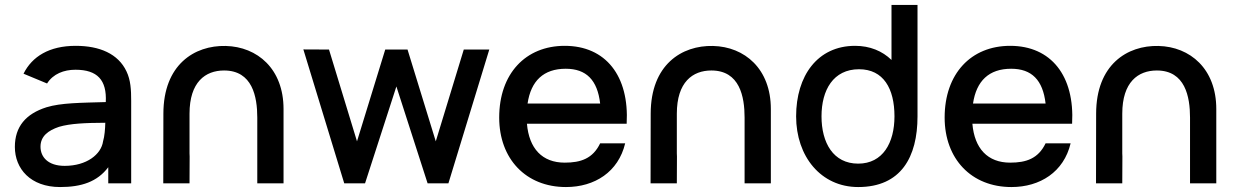

<svg xmlns="http://www.w3.org/2000/svg" viewBox="-20 -740 4990 775"><path d="M75 -442.5 170 -403C194.5 -442 238 -458.5 284.5 -458.5C373 -458.5 411.5 -417 407 -328C306 -325 226 -325 167.5 -307C84 -280.5 40 -228.5 40 -147C40 -59 103 15 222.5 15C308.5 15 372.5 -6 417 -65V0H509.5V-332.5C509.5 -378 507.5 -416.5 490.5 -452C457 -523 382 -555 285.5 -555C179 -555 109.5 -512 75 -442.5ZM143.5 -148C143.5 -190.5 175 -213.5 218 -228C263.5 -241.5 323.5 -244 405 -244.5C404.5 -219.5 402 -189.5 396 -169.5C388.5 -117 330 -70.5 241 -70.5C174 -70.5 143.5 -106 143.5 -148Z M1018.5 -265.5V0H1124.5V-300C1124.5 -462 1019 -551.5 891 -554.5C765 -557.5 639.5 -479 639.5 -281L639 0H745L745.5 -108.5L745 -120.5V-281C745 -409 809 -455.5 884.5 -455.5C999 -455.5 1018.5 -349.5 1018.5 -265.5Z M1369.5 0H1453.5L1580 -391L1706 0H1790L1955 -540H1852L1739 -169.5L1625 -540H1535L1421 -169.5L1308 -540L1204.5 -540.5Z M2264.5 15C2380.5 15 2476 -46 2503.5 -161.5H2402.5C2373 -100 2324.5 -83.5 2259.5 -83.5C2168.5 -83.5 2115.5 -140.5 2107 -240.5H2509.5C2520.5 -434 2424.5 -555 2259.5 -555C2101.5 -555 1995 -442.5 1995 -265.5C1995 -98.5 2103 15 2264.5 15ZM2109.5 -322C2123 -413.5 2174 -462.5 2263.5 -462.5C2346.5 -462.5 2391.5 -417 2402.5 -322Z M2985.5 -265.5V0H3091.5V-300C3091.5 -462 2986 -551.5 2858 -554.5C2732 -557.5 2606.5 -479 2606.5 -281L2606 0H2712L2712.5 -108.5L2712 -120.5V-281C2712 -409 2776 -455.5 2851.5 -455.5C2966 -455.5 2985.5 -349.5 2985.5 -265.5Z M3444 15C3617 15 3683.5 -106 3683.5 -270.5V-720H3578.5V-498C3541.5 -534 3491.5 -555 3431.5 -555C3279.5 -555 3193.5 -433.5 3193.5 -270.5C3193.5 -108.5 3293.5 15 3444 15ZM3296 -270.5C3296 -376.5 3343.5 -460.5 3447.5 -460.5C3546 -460.5 3590.5 -382.5 3590.5 -270.5C3590.5 -163.5 3543.5 -79.5 3444 -79.5C3343.5 -79.5 3296 -163.5 3296 -270.5Z M4062.5 15C4178.5 15 4274 -46 4301.5 -161.5H4200.5C4171 -100 4122.5 -83.5 4057.5 -83.5C3966.5 -83.5 3913.5 -140.5 3905 -240.5H4307.5C4318.5 -434 4222.5 -555 4057.5 -555C3899.5 -555 3793 -442.5 3793 -265.5C3793 -98.5 3901 15 4062.5 15ZM3907.5 -322C3921 -413.5 3972 -462.5 4061.5 -462.5C4144.5 -462.5 4189.5 -417 4200.5 -322Z M4783.5 -265.5V0H4889.5V-300C4889.5 -462 4784 -551.5 4656 -554.5C4530 -557.5 4404.5 -479 4404.5 -281L4404 0H4510L4510.5 -108.5L4510 -120.5V-281C4510 -409 4574 -455.5 4649.5 -455.5C4764 -455.5 4783.5 -349.5 4783.5 -265.5Z"/></svg>

Font: Eudonet SemiBold
Style: Regular
Weight: 600
Designer: Mikhail Sharanda
Foundry: Mikhail Sharanda
Version: Version 4.503;Glyphs 3.1.2 (3151)